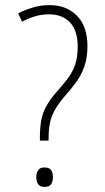

<svg xmlns="http://www.w3.org/2000/svg" viewBox="-20 -722 410 751"><path d="M174 -702Q240 -702 281 -660.5Q322 -619 322 -541Q322 -497 310.5 -463.5Q299 -430 278.5 -401.5Q258 -373 230 -342Q206 -313 193 -289Q180 -265 175 -239.5Q170 -214 170 -181V-172H136V-183Q136 -223 141.5 -252Q147 -281 161 -306.5Q175 -332 201 -362Q226 -390 245 -415Q264 -440 274 -469.5Q284 -499 284 -539Q284 -602 254 -634Q224 -666 172 -666Q143 -666 116.5 -658Q90 -650 66 -637L51 -670Q77 -683 108 -692.5Q139 -702 174 -702ZM154 9Q136 9 129 -1.5Q122 -12 122 -29Q122 -45 129 -56Q136 -67 154 -67Q173 -67 180 -56.5Q187 -46 187 -29Q187 -12 180 -1.5Q173 9 154 9Z"/></svg>

Font: Noto Sans Kannada Condensed ExtraLight
Style: Regular
Weight: 200
Width: 3
Designer: Jelle Bosma - Monotype Design Team
Foundry: Monotype Imaging Inc.
Version: Version 2.005; ttfautohint (v1.8.4.7-5d5b)